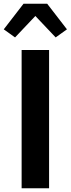

<svg xmlns="http://www.w3.org/2000/svg" viewBox="-38 -1001 376 1021"><path d="M77 0V-735H223V0ZM42 -802 -18 -845 87 -981H213L318 -845L258 -802L150 -916Z"/></svg>

Font: Iosevka Aile Heavy
Style: Regular
Weight: 900
Designer: Belleve Invis
Foundry: Belleve Invis
Version: Version 31.1.0; ttfautohint (v1.8.4)